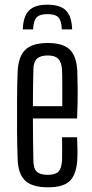

<svg xmlns="http://www.w3.org/2000/svg" viewBox="-20 -790 393 817"><path d="M244 -206H308Q309 -183 309.5 -158.5Q310 -134 309 -114Q306 -50 278.5 -21.5Q251 7 185 7Q117 7 87 -21.5Q57 -50 55 -114Q53 -168 52.5 -233.5Q52 -299 52.5 -364Q53 -429 55 -484Q58 -550 88 -578.5Q118 -607 184 -607Q248 -607 277 -579Q306 -551 309 -486Q310 -463 310.5 -408.5Q311 -354 308 -286H120Q120 -244 120.5 -201.5Q121 -159 122 -109Q122 -73 136.5 -59.5Q151 -46 183 -46Q215 -46 228.5 -59.5Q242 -73 244 -109Q245 -146 244 -206ZM184 -554Q151 -554 136.5 -539.5Q122 -525 122 -492Q121 -448 120.5 -411Q120 -374 120 -338H245Q245 -391 245 -431.5Q245 -472 244 -492Q242 -525 228 -539.5Q214 -554 184 -554ZM77 -665H121Q122 -701 135.5 -715.5Q149 -730 182 -730Q216 -730 229 -715.5Q242 -701 243 -665H287Q285 -721 260.5 -745.5Q236 -770 182 -770Q128 -770 103.5 -745.5Q79 -721 77 -665Z"/></svg>

Font: Big Shoulders Display
Style: Regular
Weight: 400
Designer: Patric King
Foundry: XO Type Co
Version: Version 1.000; ttfautohint (v1.8.2)